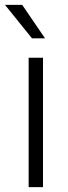

<svg xmlns="http://www.w3.org/2000/svg" viewBox="-35 -764 277 784"><path d="M-14.6 -744.1H55.7L148.9 -607.4H95.7ZM82 0V-528.3H140.6V0Z"/></svg>

Font: Roboto Light
Style: Regular
Weight: 300
Designer: Google
Version: Version 2.137; 2017